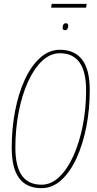

<svg xmlns="http://www.w3.org/2000/svg" viewBox="-20 -969 505 999"><path d="M196 10Q119 10 80 -41.5Q41 -93 41 -201Q41 -300 58.5 -391.5Q76 -483 109 -554.5Q142 -626 188.5 -668Q235 -710 292 -710Q368 -710 407.5 -658.5Q447 -607 447 -500Q447 -400 429 -308.5Q411 -217 378 -145.5Q345 -74 299 -32Q253 10 196 10ZM196 -8Q246 -8 288.5 -48.5Q331 -89 362 -158Q393 -227 410.5 -315Q428 -403 428 -498Q428 -597 393.5 -644.5Q359 -692 292 -692Q241 -692 198.5 -651.5Q156 -611 125 -542Q94 -473 77 -385Q60 -297 60 -202Q60 -103 94 -55.5Q128 -8 196 -8ZM318 -812Q306 -812 306 -823Q306 -833 309.5 -840.5Q313 -848 323 -848Q335 -848 335 -835Q335 -826 331 -819Q327 -812 318 -812ZM246 -929 249 -949H431L428 -929Z"/></svg>

Font: Georama SemiCondensed Thin
Style: Italic
Weight: 100
Width: 4
Italic angle: -9°
Designer: Jean-Baptiste Levee
Foundry: Production Type
Version: Version 1.000